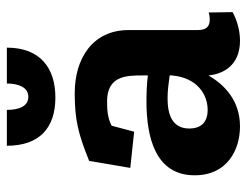

<svg xmlns="http://www.w3.org/2000/svg" viewBox="-98 -594 703 546"><g transform="rotate(-90 253.0 -321.5)"><path d="M68 -419 48 -302 151 -291 168 -355C189 -366 210 -368 237 -368C310 -368 311 -313 311 -267V-252C288 -255 262 -256 237 -256C134 -256 27 -230 27 -119C27 -25 101 10 166 10C239 10 285 -34 311 -80V-79C317 -25 350 10 410 10C438 10 467 2 491 -11L490 -79C483 -77 477 -76 471 -76C450 -76 440 -85 440 -111V-307C440 -410 358 -460 261 -460C187 -460 147 -451 68 -419ZM390 -653H288C288 -621 278 -592 250 -592C224 -592 213 -617 213 -653H111C111 -561 161 -515 248 -515C332 -515 390 -558 390 -653ZM311 -184C305 -113 258 -82 213 -82C174 -82 160 -105 160 -134C160 -183 200 -196 246 -196C267 -196 290 -193 311 -190Z"/></g></svg>

Font: Zilla Slab Bold
Style: Regular
Weight: 700
Designer: Typotheque.com
Foundry: Typotheque type foundry
Version: Version 1.3; 2018